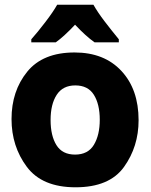

<svg xmlns="http://www.w3.org/2000/svg" viewBox="-20 -786 640 816"><path d="M217 -606Q252 -631 299 -681Q345 -632 382 -606H485V-619Q453 -658 424 -696Q395 -734 377 -766H223Q207 -737 173 -692.5Q139 -648 113 -619V-606ZM569 -275Q569 -406 496 -484.5Q423 -563 297 -563Q162 -563 95.5 -481Q29 -399 29 -280Q29 -164 94 -77Q159 10 301 10Q445 10 507 -76.5Q569 -163 569 -275ZM195 -276Q195 -343 221 -383Q247 -423 300 -423Q354 -423 379 -383Q404 -343 404 -277Q404 -212 379 -170.5Q354 -129 299 -129Q245 -129 220 -169Q195 -209 195 -276Z"/></svg>

Font: Noto Sans Mono UI ExtraBold
Style: Regular
Weight: 800
Designer: Monotype Design team
Foundry: Monotype Imaging Inc.
Version: 1.000